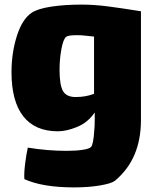

<svg xmlns="http://www.w3.org/2000/svg" viewBox="-20 -542 681 835"><path d="M593 -493V-20Q593 150 480 244Q465 256 415 264.5Q365 273 302 273Q165 273 86 237Q84 211 89.5 168Q95 125 101 100Q187 114 269 114Q311 114 340 109.5Q369 105 376 97Q386 87 390 25Q392 9 392 -23V-53Q362 -9 315.5 10Q269 29 232 29Q132 29 81 -36.5Q30 -102 30 -228Q30 -311 53 -384.5Q76 -458 117 -486Q143 -504 202 -513Q261 -522 334 -522Q390 -522 451 -514Q512 -506 593 -493ZM389 -134V-383Q376 -385 350 -387Q338 -389 314 -389Q277 -389 268 -382Q255 -372 247 -328.5Q239 -285 239 -238Q239 -172 254 -146Q269 -120 309 -120Q353 -120 389 -134Z"/></svg>

Font: Lalezar
Style: Regular
Weight: 400
Designer: Borna Izadpanah
Foundry: Borna Izadpanah
Version: Version 1.003;November 28, 2018;FontCreator 11.5.0.2421 64-b